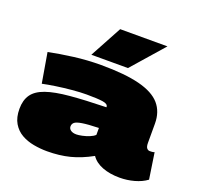

<svg xmlns="http://www.w3.org/2000/svg" viewBox="-136 -939 1137 1099"><g transform="rotate(20 432.0 -390.0)"><path d="M28 -165Q28 -218 52 -252Q76 -286 130 -305Q184 -324 273.5 -332Q363 -340 493 -343V-345Q493 -363 461 -368Q429 -373 362 -373Q324 -373 274.5 -368.5Q225 -364 178 -357Q131 -350 99 -343L68 -525Q136 -539 217.5 -549.5Q299 -560 382 -560Q527 -560 616 -537.5Q705 -515 745.5 -468.5Q786 -422 786 -350V-233Q786 -210 793.5 -201Q801 -192 811 -192Q817 -192 825 -192.5Q833 -193 840 -196L864 -37Q833 -14 789.5 -2Q746 10 701 10Q641 10 595.5 -7.5Q550 -25 527 -59Q460 -22 397 -6Q334 10 259 10Q218 10 177 2.5Q136 -5 102.5 -24Q69 -43 48.5 -77.5Q28 -112 28 -165ZM337 -170Q337 -156 349.5 -147Q362 -138 384 -138Q397 -138 418.5 -142.5Q440 -147 461 -155.5Q482 -164 493 -175V-217Q426 -215 392.5 -209.5Q359 -204 348 -194.5Q337 -185 337 -170ZM309 -596 414 -790H702L532 -596Z"/></g></svg>

Font: Georama ExtraExtended Black
Style: Regular
Weight: 900
Width: 8
Designer: Jean-Baptiste Levee
Foundry: Production Type
Version: Version 1.000